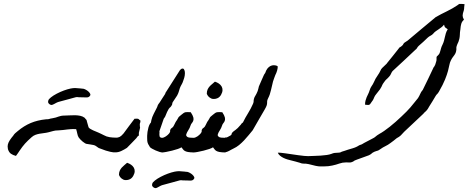

<svg xmlns="http://www.w3.org/2000/svg" viewBox="-20 -779 2396 981"><path d="M365.7 -329.1Q380.4 -328.1 387.2 -327.4Q394 -326.7 396.5 -326.7L397.9 -326.2H396.5Q398.9 -326.2 405.8 -325.7Q410.6 -324.7 418.2 -320.8Q425.8 -316.9 431.9 -311.3Q438 -305.7 440.9 -299.3Q441.9 -297.4 441.9 -295.4Q441.9 -291.5 438.5 -288.1Q435.5 -284.2 431.4 -282.7Q427.2 -281.2 422.4 -281.2H417.5Q415 -281.2 411.1 -281.5Q407.2 -281.7 401.4 -281.7Q387.7 -281.7 382.3 -282.2Q377 -282.7 374 -283Q371.1 -283.2 368.2 -282.5Q365.2 -281.7 356.9 -279.5Q348.6 -277.3 332.3 -272.7Q315.9 -268.1 286.1 -260.3Q275.4 -257.8 268.1 -253.9Q260.7 -250 255.1 -246.8Q249.5 -243.7 245.1 -242.7H243.2Q239.3 -242.7 234.4 -245.6Q225.6 -251.5 225.6 -258.8Q225.6 -260.7 227.1 -266.4Q228.5 -272 240.2 -281.5Q252 -291 269.8 -300.3Q287.6 -309.6 305.9 -316.4Q324.2 -323.2 340.8 -326.7Q353.5 -329.1 361.3 -329.1ZM572.8 -75.7Q572.8 -59.1 574.2 -38.6Q575.7 -18.1 575.7 -1Q571.3 -0.5 566.9 -0.5Q564.5 -0.5 559.3 -0.7Q554.2 -1 544.2 -3.2Q534.2 -5.4 520.8 -9.5Q507.3 -13.7 489.3 -21Q484.4 -22.5 481.2 -24.9Q478 -27.3 474.9 -29.5Q471.7 -31.7 467.8 -34.2Q463.9 -36.6 457.5 -38.1Q449.2 -39.6 441.2 -41Q433.1 -42.5 424.8 -43.5Q420.4 -43.5 414.3 -47.1Q408.2 -50.8 401.9 -55.9Q395.5 -61 390.1 -66.9Q384.8 -72.8 381.8 -77.1Q379.4 -80.6 377.7 -85.7Q376 -90.8 374.8 -96.7Q373.5 -102.5 372.1 -108.4Q370.6 -114.3 369.1 -119.1Q360.8 -119.6 353 -119.6Q349.1 -119.6 341.6 -119.1Q334 -118.7 323.2 -117.4Q312.5 -116.2 301.3 -114.7Q290 -113.3 277.3 -112.8Q262.2 -112.8 251.7 -109.6Q241.2 -106.4 227.1 -103Q215.3 -100.1 203.9 -98.9Q192.4 -97.7 181.9 -95.7Q171.4 -93.8 161.1 -90.1Q150.9 -86.4 141.6 -78.1Q130.9 -68.4 122.8 -60.8Q114.7 -53.2 107.9 -45.4Q101.1 -37.6 94.2 -28.8Q87.4 -20 79.6 -8.3Q75.7 -2 71 4.6Q66.4 11.2 61.5 17.6Q45.9 13.7 35.6 6.3Q25.4 -1 20.5 -17.1Q19 -24.4 19 -30.8Q19 -41 23.9 -51.5Q28.8 -62 38.6 -74.7Q45.4 -82.5 47.9 -86.2Q50.3 -89.8 52 -92.3Q53.7 -94.7 57.4 -98.1Q61 -101.6 70.8 -109.4Q102.1 -135.7 136.7 -150.4Q171.4 -165 214.4 -169.4Q222.2 -169.4 225.6 -169.9Q229 -170.4 231.4 -171.1Q233.9 -171.9 237.3 -172.9Q240.7 -173.8 248 -174.8Q258.3 -176.3 264.9 -178.5Q271.5 -180.7 277.8 -182.9Q284.2 -185.1 291.5 -186.8Q298.8 -188.5 310.1 -188.5Q321.8 -188.5 335.7 -189.5Q349.6 -190.4 363.5 -190.2Q377.4 -189.9 390.1 -187.3Q402.8 -184.6 412.6 -177.2Q413.6 -176.3 416.7 -171.9Q419.9 -167.5 420.9 -167.5Q422.4 -164.6 422.9 -164.1V-163.1Q422.9 -162.6 423.8 -159.2Q425.8 -151.9 428.2 -143.8Q430.7 -135.7 432.6 -128.4Q436 -123.5 442.4 -119.9Q448.7 -116.2 456.1 -112.8Q463.4 -109.4 470.7 -106.7Q478 -104 483.9 -101.1Q492.7 -97.2 497.6 -94.7Q502.4 -92.3 510.3 -88.4Q523.9 -80.6 540.3 -78.1Q556.6 -75.7 572.8 -75.7Z M587.9 114.7Q587.9 102.1 591.8 93.3Q595.7 84.5 601.8 77.6Q607.9 70.8 615.2 64.9Q622.6 59.1 629.4 52.7Q640.1 56.2 649.2 62.3Q658.2 68.4 663.3 76.9Q668.5 85.4 668.2 96.2Q668 106.9 660.6 120.1Q653.8 131.8 643.6 136.7Q634.3 141.1 625.5 141.1Q624 141.1 617.9 140.9Q611.8 140.6 602.3 133.8Q592.8 127 587.9 114.7ZM569.3 -75.2Q583 -75.2 591.6 -79.6Q600.1 -84 611.3 -97.2Q625 -116.2 639.2 -135Q653.3 -153.8 667.5 -172.4Q677.7 -172.9 681.6 -172.6Q685.5 -172.4 687.3 -171.4Q689 -170.4 690.7 -168.2Q692.4 -166 697.8 -162.6Q697.3 -154.8 696.5 -152.6Q695.8 -150.4 695.1 -149.2Q694.3 -147.9 694.3 -145V-142.1Q694.3 -138.2 694.8 -131.8Q695.3 -127.4 695.6 -127Q695.8 -126.5 695.8 -126.2Q695.8 -126 695.3 -124.8Q694.8 -123.5 693.8 -118.2Q692.9 -115.7 691.7 -109.4Q690.4 -103 689.5 -100.6V-87.4Q689.5 -86.4 689.5 -86.2Q689.5 -85.9 688.7 -85.9Q688 -85.9 685.3 -84Q682.6 -82 676.8 -73.2Q664.1 -60.5 652.6 -48.1Q641.1 -35.6 628.4 -23.4Q614.7 -14.6 599.9 -7.6Q585 -0.5 569.3 -0.5Z M816.4 -171.9Q811 -155.8 805.4 -139.9Q799.8 -124 794.4 -108.4Q794.9 -105 794.9 -101.6Q794.9 -98.1 794.4 -94.7V-90.8Q794.4 -86.9 795.2 -83.3Q795.9 -79.6 799.3 -77.1Q802.7 -74.7 811 -74.7V0Q804.7 0 794.9 -2.9Q785.2 -5.9 775.1 -10.3Q765.1 -14.6 757.1 -19.3Q749 -23.9 746.1 -27.3Q745.1 -27.3 745.1 -29.3Q740.2 -36.1 736.8 -43.2Q733.4 -50.3 732.4 -59.1Q731.9 -65.9 731.9 -73.7Q731.9 -77.6 731.9 -85.4Q731.9 -93.3 733.6 -105Q735.4 -116.7 738.3 -127.4Q741.2 -138.2 746.1 -146.5Q749.5 -151.4 750.5 -152.3Q751.5 -153.3 751.5 -153.6Q751.5 -153.8 751.7 -155.8Q752 -157.7 753.4 -165Q756.8 -180.7 765.4 -197.3Q773.9 -213.9 780.8 -227.5Q782.2 -230.5 783 -232.2Q783.7 -233.9 784.2 -235.4Q784.7 -236.8 785.2 -238.5Q785.6 -240.2 787.1 -243.2Q790 -248 791.5 -249.8Q793 -251.5 795.4 -254.9Q802.2 -266.1 808.8 -275.9Q815.4 -285.6 821.8 -295.9Q824.2 -299.3 824.2 -299.8Q824.2 -300.3 825.2 -304.2Q843.8 -333.5 862.5 -362.8Q881.3 -392.1 899.9 -421.4Q906.7 -428.7 912.6 -428.7Q913.1 -428.7 916.3 -428.2Q919.4 -427.7 922.4 -419.9Q924.8 -414.1 924.8 -404.8Q924.8 -401.4 923.8 -392.6Q922.9 -383.8 915.5 -364.3Q913.1 -356 908 -347.4Q902.8 -338.9 898.9 -328.6Q895 -315.9 892.8 -308.6Q890.6 -301.3 884.8 -290.5Q878.4 -281.7 873.3 -273.2Q868.2 -264.6 861.8 -255.9Q860.4 -252 860.1 -250.2Q859.9 -248.5 859.9 -247.3Q859.9 -246.1 859.1 -244.1Q858.4 -242.2 855.5 -237.8Q853 -233.4 851.3 -232.2Q849.6 -231 847.4 -229Q845.2 -227.1 841.8 -222.2Q838.4 -217.3 833.5 -206.5Q831.1 -201.2 829.6 -197Q828.1 -192.9 825.2 -186.5Q823.7 -183.1 823 -181.6Q822.3 -180.2 821.3 -179Q820.3 -177.7 819.1 -176.3Q817.9 -174.8 816.4 -171.9Z M897 95.7Q911.6 96.7 918.5 97.4Q925.3 98.1 927.7 98.1L929.2 98.6H927.7Q930.2 98.6 937 99.1Q941.9 100.1 949.5 104Q957 107.9 963.1 113.5Q969.2 119.1 972.2 125.5Q973.1 127.4 973.1 129.4Q973.1 133.3 969.7 136.7Q966.8 140.6 962.6 142.1Q958.5 143.6 953.6 143.6H948.7Q946.3 143.6 942.4 143.3Q938.5 143.1 932.6 143.1Q918.9 143.1 913.6 142.6Q908.2 142.1 905.3 141.8Q902.3 141.6 899.4 142.3Q896.5 143.1 888.2 145.3Q879.9 147.5 863.5 152.1Q847.2 156.7 817.4 164.6Q806.6 167 799.3 170.9Q792 174.8 786.4 178Q780.8 181.2 776.4 182.1H774.4Q770.5 182.1 765.6 179.2Q756.8 173.3 756.8 166Q756.8 164.1 758.3 158.4Q759.8 152.8 771.5 143.3Q783.2 133.8 801 124.5Q818.8 115.2 837.2 108.4Q855.5 101.6 872.1 98.1Q884.8 95.7 892.6 95.7ZM971.2 0Q951.2 -0.5 940.4 -2.4Q929.7 -4.4 923.8 -8.1Q918 -11.7 914.8 -16.4Q911.6 -21 907.2 -26.4Q901.9 -22.5 888.4 -17.8Q875 -13.2 859.1 -9.3Q843.3 -5.4 828.9 -2.7Q814.5 0 807.1 0V-74.7Q812 -74.7 817.4 -76.9Q822.8 -79.1 827.6 -82.3Q832.5 -85.4 836.7 -89.4Q840.8 -93.3 843.8 -96.7Q847.7 -102.1 848.6 -104.2Q849.6 -106.4 849.4 -107.7Q849.1 -108.9 849.1 -110.4V-111.3Q849.1 -112.8 850.1 -115.7Q852.5 -122.1 856.9 -124.5Q861.3 -127 865.7 -132.8Q869.6 -139.2 871.3 -143.3Q873 -147.5 876.5 -153.8Q878.4 -157.2 879.4 -158.7Q880.4 -160.2 880.9 -160.9Q881.3 -161.6 881.8 -162.1Q882.3 -162.6 883.8 -165Q888.7 -172.9 889.9 -175.5Q891.1 -178.2 892.1 -179.7Q893.1 -181.2 895.5 -183.3Q897.9 -185.5 905.8 -191.9Q913.1 -198.2 918 -201.4Q922.9 -204.6 927.7 -205.6Q932.6 -206.5 938.7 -206.3Q944.8 -206.1 954.6 -205.6Q965.3 -189.5 967.8 -179.2Q968.8 -174.8 968.8 -170.9Q968.8 -166 966.8 -160.6Q964.8 -155.3 960.2 -149.9Q955.6 -144.5 953.6 -137.7Q949.7 -125 942.1 -113.5Q934.6 -102.1 932.1 -93.8Q931.2 -91.3 931.2 -89.4Q931.2 -83.5 937.7 -79.1Q944.3 -74.7 971.2 -74.7Z M1036.6 -299.8Q1036.6 -312.5 1040.5 -321.3Q1044.4 -330.1 1050.5 -336.9Q1056.6 -343.8 1064 -349.6Q1071.3 -355.5 1078.1 -361.8Q1088.9 -358.4 1097.9 -352.3Q1106.9 -346.2 1112.1 -337.6Q1117.2 -329.1 1116.9 -318.4Q1116.7 -307.6 1109.4 -294.4Q1102.5 -282.7 1092.3 -277.8Q1083 -273.4 1074.2 -273.4Q1072.8 -273.4 1066.7 -273.7Q1060.5 -273.9 1051 -280.8Q1041.5 -287.6 1036.6 -299.8ZM1132.3 0Q1112.3 -0.5 1101.6 -2.4Q1090.8 -4.4 1085 -8.1Q1079.1 -11.7 1075.9 -16.4Q1072.8 -21 1068.4 -26.4Q1063 -22.5 1049.6 -17.8Q1036.1 -13.2 1020.3 -9.3Q1004.4 -5.4 990 -2.7Q975.6 0 968.3 0V-74.7Q973.1 -74.7 978.5 -76.9Q983.9 -79.1 988.8 -82.3Q993.7 -85.4 997.8 -89.4Q1002 -93.3 1004.9 -96.7Q1008.8 -102.1 1009.8 -104.2Q1010.7 -106.4 1010.5 -107.7Q1010.3 -108.9 1010.3 -110.4V-111.3Q1010.3 -112.8 1011.2 -115.7Q1013.7 -122.1 1018.1 -124.5Q1022.5 -127 1026.9 -132.8Q1030.8 -139.2 1032.5 -143.3Q1034.2 -147.5 1037.6 -153.8Q1039.6 -157.2 1040.5 -158.7Q1041.5 -160.2 1042 -160.9Q1042.5 -161.6 1043 -162.1Q1043.5 -162.6 1044.9 -165Q1049.8 -172.9 1051 -175.5Q1052.2 -178.2 1053.2 -179.7Q1054.2 -181.2 1056.6 -183.3Q1059.1 -185.5 1066.9 -191.9Q1074.2 -198.2 1079.1 -201.4Q1084 -204.6 1088.9 -205.6Q1093.8 -206.5 1099.9 -206.3Q1106 -206.1 1115.7 -205.6Q1126.5 -189.5 1128.9 -179.2Q1129.9 -174.8 1129.9 -170.9Q1129.9 -166 1127.9 -160.6Q1126 -155.3 1121.3 -149.9Q1116.7 -144.5 1114.7 -137.7Q1110.8 -125 1103.3 -113.5Q1095.7 -102.1 1093.3 -93.8Q1092.3 -91.3 1092.3 -89.4Q1092.3 -83.5 1098.9 -79.1Q1105.5 -74.7 1132.3 -74.7Z M1128.9 -76.2Q1139.6 -76.2 1142.6 -78.6Q1154.8 -84.5 1158.4 -87.2Q1162.1 -89.8 1162.8 -91.8Q1163.6 -93.8 1163.8 -96.2Q1164.1 -98.6 1168.5 -103.5Q1170.9 -106.4 1174.6 -108.9Q1178.2 -111.3 1183.1 -115Q1188 -118.7 1194.6 -124.8Q1201.2 -130.9 1210 -141.6Q1212.9 -145 1213.4 -146.2Q1213.9 -147.5 1214.4 -147.9Q1214.8 -148.4 1216.1 -149.4Q1217.3 -150.4 1221.2 -153.3Q1233.4 -178.2 1247.6 -200.9Q1261.7 -223.6 1272.9 -249Q1274.9 -254.4 1275.4 -256.8Q1275.9 -259.3 1275.9 -261Q1275.9 -262.7 1275.9 -265.1Q1275.9 -267.6 1277.3 -273.4Q1278.3 -278.3 1280.5 -282.5Q1282.7 -286.6 1285.2 -290.8Q1287.6 -294.9 1290.5 -300.3Q1293.5 -305.7 1296.4 -313.5Q1298.8 -319.8 1299.8 -325.2Q1300.8 -330.6 1302.7 -337.4Q1309.1 -352.5 1315.7 -367.4Q1322.3 -382.3 1329.1 -397.5Q1330.6 -399.9 1331.1 -400.4Q1331.5 -400.9 1331.8 -401.4Q1332 -401.9 1332.5 -402.6Q1333 -403.3 1335 -406.2Q1335.9 -407.7 1337.2 -411.4Q1338.4 -415 1339.4 -417.5Q1345.7 -430.2 1353.8 -436.5Q1361.8 -442.9 1370.1 -444.8Q1375 -445.8 1379.4 -445.8Q1382.8 -445.8 1387.9 -444.8Q1393.1 -443.8 1398.4 -440.9Q1398.9 -439 1398.9 -436Q1398.9 -433.6 1398.2 -429Q1397.5 -424.3 1395.8 -418.2Q1394 -412.1 1391.6 -406Q1389.2 -399.9 1386.7 -395.5Q1383.8 -387.2 1380.6 -379.2Q1377.4 -371.1 1375 -362.8Q1369.6 -342.3 1364.5 -318.6Q1359.4 -294.9 1350.1 -277.3Q1345.2 -267.1 1345 -262.5Q1344.7 -257.8 1344.7 -252.9Q1344.7 -248 1342.8 -241Q1340.8 -233.9 1332 -218.8Q1316.9 -192.4 1301.5 -166.3Q1286.1 -140.1 1271 -113.3Q1261.2 -101.6 1250.2 -88.1Q1239.3 -74.7 1227.1 -61.8Q1214.8 -48.8 1201.4 -37.8Q1188 -26.9 1173.8 -20.5Q1166.5 -17.1 1160.6 -13.7Q1154.8 -10.3 1149.7 -7.6Q1144.5 -4.9 1139.6 -3.2Q1134.8 -1.5 1128.9 -1.5Z M2350.6 -678.2Q2340.3 -669.4 2336.9 -657.7Q2333.5 -646 2332.5 -631.8Q2332 -627.9 2332 -627V-627.9Q2332.5 -629.9 2332.5 -630.1Q2332.5 -630.4 2331.5 -624Q2330.6 -618.7 2330.1 -613Q2329.6 -607.4 2329.6 -602.1Q2329.1 -589.8 2327.1 -581.1Q2325.2 -572.3 2322.5 -565.7Q2319.8 -559.1 2317.1 -554Q2314.5 -548.8 2313 -543Q2311.5 -537.6 2311.5 -534.7V-533.2Q2312 -531.7 2312 -529.3Q2312 -527.3 2311.5 -523.9Q2310.5 -515.1 2307.9 -508.8Q2305.2 -502.4 2301 -496.8Q2296.9 -491.2 2292.2 -484.9Q2287.6 -478.5 2283.2 -469.2Q2278.3 -459.5 2276.1 -447.3Q2273.9 -435.1 2269 -416.7Q2264.2 -398.4 2253.9 -372.8Q2243.7 -347.2 2223.1 -311.5Q2220.2 -306.2 2217.8 -303.2Q2215.3 -300.3 2213.4 -298.3Q2211.4 -296.4 2209.7 -294.4Q2208 -292.5 2206.1 -289.1Q2197.8 -274.9 2189.9 -262Q2182.1 -249 2173.8 -236.3Q2169.4 -228.5 2166.7 -224.1Q2164.1 -219.7 2161.4 -216.6Q2158.7 -213.4 2155.3 -210.2Q2151.9 -207 2146 -201.7Q2145 -200.7 2145 -200.2Q2145 -199.7 2144 -198.7Q2119.1 -175.3 2094.7 -152.3Q2070.3 -129.4 2045.4 -106Q2035.6 -94.7 2027.8 -87.2Q2020 -79.6 2007.3 -73.2Q1999 -66.4 1991 -60.1Q1982.9 -53.7 1974.6 -47.9Q1962.4 -38.6 1949.5 -32.5Q1936.5 -26.4 1922.9 -16.6Q1917.5 -12.7 1914.6 -11.2Q1911.6 -9.8 1909.2 -9Q1906.7 -8.3 1903.3 -7.3Q1899.9 -6.3 1893.6 -3.9Q1886.7 -1 1883.8 1.2Q1880.9 3.4 1878.7 5.4Q1876.5 7.3 1873.8 9.3Q1871.1 11.2 1865.2 14.2Q1850.1 19.5 1835.2 25.1Q1820.3 30.8 1804.7 36.1Q1795.9 39.1 1792.7 40.8Q1789.6 42.5 1788.1 43.7Q1786.6 44.9 1785.2 45.9Q1783.7 46.9 1778.8 48.8Q1774.9 50.3 1772.2 50.8Q1769.5 51.3 1766.1 51.3Q1762.7 51.3 1758.5 51Q1754.4 50.8 1748 50.8Q1730 50.8 1713.9 56.6Q1697.8 62.5 1677.2 66.9Q1658.7 71.3 1633.3 71.3Q1630.9 71.3 1615.2 71.3Q1599.6 71.3 1557.1 59.6Q1549.3 57.6 1543.7 57.4Q1538.1 57.1 1533 57.1Q1527.8 57.1 1522.5 56.2Q1517.1 55.2 1510.3 52.2Q1499.5 48.8 1488.8 46.1Q1478 43.5 1466.8 40.5Q1458 38.6 1447.8 35.4Q1437.5 32.2 1428 27.6Q1418.5 22.9 1410.9 16.6Q1403.3 10.3 1399.4 1.5Q1400.9 1 1404.3 1Q1407.7 1 1415.3 1.7Q1422.9 2.4 1437.5 4.4Q1452.1 6.3 1469.5 9Q1486.8 11.7 1503.4 13.9Q1520 16.1 1534.2 17.6Q1544.9 18.6 1552.2 18.6H1557.1Q1568.8 18.1 1585.2 17.6Q1601.6 17.1 1618.2 16.1Q1634.8 15.1 1649.7 12.9Q1664.6 10.7 1674.3 6.8Q1682.1 3.4 1689.2 2.4Q1696.3 1.5 1702.4 1.5Q1708.5 1.5 1714.4 0.7Q1720.2 0 1726.1 -3.9Q1734.4 -6.3 1741.9 -8.8Q1749.5 -11.2 1757.8 -14.2Q1770.5 -18.1 1782.5 -21.5Q1794.4 -24.9 1804.7 -30.3Q1812.5 -35.2 1815.9 -36.9Q1819.3 -38.6 1822.3 -39.3Q1825.2 -40 1828.9 -41.7Q1832.5 -43.5 1840.8 -48.8L1881.8 -70.3Q1888.2 -73.2 1891.8 -75.7Q1895.5 -78.1 1898.9 -81.1Q1902.3 -84 1906.7 -87.4Q1911.1 -90.8 1918.9 -95.2Q1929.2 -100.6 1942.9 -110.1Q1956.5 -119.6 1971.4 -131.3Q1986.3 -143.1 2001.7 -156.7Q2017.1 -170.4 2031 -183.6Q2044.9 -196.8 2056.9 -208.7Q2068.8 -220.7 2076.7 -230Q2086.4 -241.2 2095.9 -253.4Q2105.5 -265.6 2115.7 -277.8Q2119.6 -284.2 2122.3 -289.3Q2125 -294.4 2127.2 -299.6Q2129.4 -304.7 2132.3 -309.6Q2135.3 -314.5 2140.1 -319.8Q2154.3 -348.6 2168.2 -377.4Q2182.1 -406.2 2195.8 -435.5Q2196.8 -436.5 2197.8 -437.5Q2198.7 -438.5 2199.2 -439.9Q2201.2 -443.8 2202.1 -445.3Q2202.6 -445.3 2203.1 -447Q2203.6 -448.7 2204.6 -451.2Q2205.6 -453.6 2206.5 -457.5Q2208 -462.4 2208.7 -464.8Q2209.5 -467.3 2210 -470Q2210.4 -472.7 2210.4 -476.1Q2210.4 -479.5 2210.4 -486.3Q2210.9 -489.7 2213.1 -491.7Q2215.3 -493.7 2217.8 -496.1Q2220.2 -498.5 2222.9 -502Q2225.6 -505.4 2227.5 -511.7Q2229.5 -518.1 2231 -523.2Q2232.4 -528.3 2233.6 -532.7Q2234.9 -537.1 2236.6 -541.5Q2238.3 -545.9 2241.2 -551.3Q2246.1 -561.5 2248.5 -570.6Q2251 -579.6 2252.9 -588.9Q2254.9 -598.1 2257.8 -608.2Q2260.7 -618.2 2267.6 -629.4Q2262.7 -633.3 2260 -635Q2257.3 -636.7 2255.4 -638.2Q2253.4 -639.6 2252.2 -642.1Q2251 -644.5 2249.5 -650.4V-651.4Q2249.5 -651.9 2248.5 -652.8Q2243.2 -645.5 2235.8 -639.9Q2228.5 -634.3 2221.2 -629.4Q2213.9 -624.5 2206.5 -619.4Q2199.2 -614.3 2193.8 -607.4Q2188 -600.6 2179.9 -596.7Q2171.9 -592.8 2165 -586.4Q2153.8 -575.2 2142.3 -564.9Q2130.9 -554.7 2119.1 -544.4Q2115.7 -541.5 2114 -538.8Q2112.3 -536.1 2110.8 -533.7Q2109.4 -531.2 2107.4 -528.8Q2105.5 -526.4 2102.1 -524.4Q2073.2 -497.1 2044.2 -470Q2015.1 -442.9 1985.4 -415.5Q1979.5 -407.2 1977.1 -400.6Q1974.6 -394 1966.3 -385.3Q1962.4 -380.9 1959.7 -378.4Q1957 -376 1954.6 -373.8Q1952.1 -371.6 1949.2 -368.4Q1946.3 -365.2 1942.9 -359.9Q1935.5 -350.1 1933.6 -345.5Q1931.6 -340.8 1929.2 -335.7Q1926.8 -330.6 1921.4 -322.5Q1916 -314.5 1902.8 -298.8Q1898.4 -293.9 1896.2 -290Q1894 -286.1 1892.3 -282.5Q1890.6 -278.8 1889.2 -275.1Q1887.7 -271.5 1885.3 -267.1Q1884.3 -265.6 1882.8 -263.9Q1881.3 -262.2 1879.9 -259.8Q1876 -254.4 1873.5 -250.5Q1871.1 -246.6 1868.2 -244.6Q1865.2 -242.7 1860.4 -242.7Q1855 -242.7 1845.2 -244.1Q1845.2 -256.3 1847.7 -265.4Q1850.1 -274.4 1853.5 -282.5Q1856.9 -290.5 1861.1 -298.6Q1865.2 -306.6 1868.2 -316.4Q1870.1 -323.7 1872.8 -328.9Q1875.5 -334 1878.4 -338.6Q1881.3 -343.3 1884.8 -348.4Q1888.2 -353.5 1891.1 -360.8Q1897.9 -377.4 1908 -391.1Q1918 -404.8 1926.3 -422.9Q1926.8 -424.3 1927.2 -424.8V-425.3L1930.2 -428.2Q1930.2 -429.2 1930.9 -429.9Q1931.6 -430.7 1932.6 -431.6Q1938 -437 1944.1 -442.6Q1950.2 -448.2 1955.6 -453.6Q1957.5 -455.6 1957.5 -456.5Q1971.7 -473.6 1985.4 -491Q1999 -508.3 2012.7 -525.4Q2018.1 -532.7 2020 -534.9Q2022 -537.1 2022.7 -537.6Q2023.4 -538.1 2024.7 -538.3Q2025.9 -538.6 2030.3 -542Q2036.1 -546.9 2037.8 -548.8Q2039.6 -550.8 2039.8 -551.8Q2040 -552.7 2040.8 -554.4Q2041.5 -556.2 2045.4 -560.1Q2049.3 -563.5 2053.7 -565.7Q2058.1 -567.9 2063 -571.8Q2098.6 -602.1 2134.5 -631.8Q2170.4 -661.6 2206.1 -691.4Q2233.4 -707 2262.5 -720.9Q2291.5 -734.9 2316.9 -752Q2321.8 -755.4 2323.7 -757.1Q2325.7 -758.8 2327.4 -759Q2329.1 -759.3 2331.1 -759Q2333 -758.8 2337.9 -758.8H2341.3Q2345.2 -758.8 2347.9 -758.3Q2350.6 -757.8 2353.5 -757.8Q2352.1 -748 2351.8 -743.2Q2351.6 -738.3 2351.3 -734.9Q2351.1 -731.4 2350.1 -727.1Q2349.1 -722.7 2346.2 -713.9Q2346.2 -712.4 2345.7 -711.9Q2345.2 -711.4 2345.2 -710.4Q2343.8 -704.1 2343.8 -699.7Q2343.8 -695.3 2345.2 -690.2Q2346.7 -685.1 2350.6 -678.2Z"/></svg>

Font: DimaRavanNevis
Style: regular
Weight: 400
Designer: R.Balvardi
Foundry: Dima Software Group
Version: Version 1.00;May 26, 2019;FontCreator 11.5.0.2427 64-bit